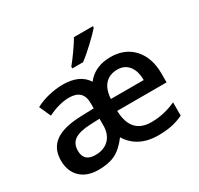

<svg xmlns="http://www.w3.org/2000/svg" viewBox="-162 -963 1211 1170"><g transform="rotate(-30 443.5 -378.0)"><path d="M43.9 -154.8Q43.9 -238.8 103.3 -281Q162.6 -323.2 284.2 -327.1L376 -330.1V-367.2Q376 -461.9 277.8 -461.9Q209 -461.9 127.9 -421.9L91.8 -502.9Q134.8 -525.9 185.8 -537.8Q236.8 -549.8 285.2 -549.8Q402.8 -549.8 451.2 -474.1Q509.8 -549.8 620.1 -549.8Q720.7 -549.8 780.3 -484.1Q839.8 -418.5 839.8 -307.1V-245.1H492.2Q497.1 -81.1 639.2 -81.1Q729 -81.1 813 -120.1V-26.9Q771 -6.8 729.2 1.5Q687.5 9.8 633.8 9.8Q565.4 9.8 512.5 -16.8Q459.5 -43.5 426.8 -97.2Q380.9 -36.1 333.7 -13.2Q286.6 9.8 215.8 9.8Q135.3 9.8 89.6 -34.2Q43.9 -78.1 43.9 -154.8ZM163.1 -153.8Q163.1 -78.1 244.1 -78.1Q304.7 -78.1 339.8 -113.5Q375 -148.9 375 -210.9V-257.8L309.1 -254.9Q233.4 -252 198.2 -228.3Q163.1 -204.6 163.1 -153.8ZM618.2 -462.9Q563.5 -462.9 531.5 -429Q499.5 -395 495.1 -327.1H726.1Q726.1 -390.6 697.5 -426.8Q668.9 -462.9 618.2 -462.9ZM384.8 -606V-618.2Q412.6 -652.3 442.1 -694.3Q471.7 -736.3 488.8 -766.1H622.1V-755.9Q596.7 -726.1 546.1 -679Q495.6 -631.8 460.9 -606Z"/></g></svg>

Font: JBL Sans
Style: Semibold
Weight: 600
Version: Version 1.10